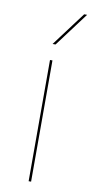

<svg xmlns="http://www.w3.org/2000/svg" viewBox="-82 -733 372 769"><g transform="rotate(10 104.0 -348.5)"><path d="M93 -493H103V0H93ZM196 -697H208L104 -558H92Z"/></g></svg>

Font: HK Grotesk Thin
Style: Regular
Weight: 100
Designer: Alfredo Marco Pradil
Foundry: Hanken Design Co.
Version: Version 3.001